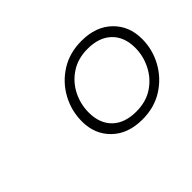

<svg xmlns="http://www.w3.org/2000/svg" viewBox="-69 -830 579 579"><g transform="rotate(-45 220.5 -540.0)"><path d="M307.5 -689Q368.5 -689 404.8 -654Q441 -619 441 -564Q441 -518.5 419.2 -479Q397.5 -439.5 359 -415.2Q320.5 -391 270 -391Q209 -391 172.8 -426Q136.5 -461 136.5 -516Q136.5 -561.5 158 -601Q179.5 -640.5 218 -664.8Q256.5 -689 307.5 -689ZM273.5 -421Q315.5 -421 345.2 -440.8Q375 -460.5 391.2 -492.5Q407.5 -524.5 407.5 -559.5Q407.5 -606 380 -632.5Q352.5 -659 303.5 -659Q262 -659 232 -639.2Q202 -619.5 186 -587.8Q170 -556 170 -520.5Q170 -474 197.2 -447.5Q224.5 -421 273.5 -421Z"/></g></svg>

Font: Newsreader Light
Style: Italic
Weight: 300
Italic angle: -17°
Designer: Hugues Gentile
Foundry: Production Type
Version: Version 1.003